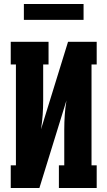

<svg xmlns="http://www.w3.org/2000/svg" viewBox="-20 -945 540 965"><path d="M34 0V-114H60V-621H34V-735H224V-621H197V-441Q197 -404 194.5 -367.5Q192 -331 186 -295L322 -735H466V-621H440V-114H466V0H276V-114H303V-294Q303 -331 305.5 -367.5Q308 -404 314 -440L178 0ZM400 -845H100V-925H400Z"/></svg>

Font: Iosevka Curly Slab Heavy
Style: Regular
Weight: 900
Monospace: yes
Designer: Belleve Invis
Foundry: Belleve Invis
Version: Version 22.1.2; ttfautohint (v1.8.4)